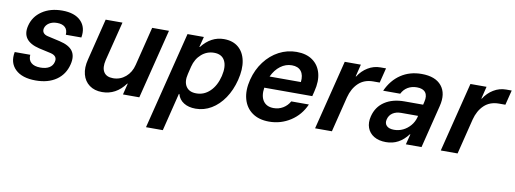

<svg xmlns="http://www.w3.org/2000/svg" viewBox="-58 -834 3646 1359"><g transform="rotate(10 1765.0 -155.0)"><path d="M198.3 10Q100.8 10 52.1 -37.1Q3.3 -84.2 18.3 -162.5H130Q126.7 -125.8 149.2 -105.8Q171.7 -85.8 215.8 -85.8Q255 -85.8 279.2 -100.4Q303.3 -115 310 -142.5Q321.7 -186.7 270 -199.2L184.2 -218.3Q51.7 -250 79.2 -361.7Q95.8 -430 155 -470Q214.2 -510 299.2 -510Q389.2 -510 433.8 -465Q478.3 -420 465 -345.8H353.3Q355.8 -380.8 336.2 -399.2Q316.7 -417.5 279.2 -417.5Q245 -417.5 222.1 -402.9Q199.2 -388.3 192.5 -365Q187.5 -345 197.5 -331.7Q207.5 -318.3 230 -313.3L318.3 -293.3Q387.5 -277.5 412.9 -241.2Q438.3 -205 423.3 -145Q405 -70.8 346.2 -30.4Q287.5 10 198.3 10Z M675.8 9.2Q620.8 9.2 584.2 -17.9Q547.5 -45 535 -92.5Q522.5 -140 538.3 -200.8L612.5 -500H733.3L662.5 -218.3Q649.2 -162.5 668.3 -131.7Q687.5 -100.8 735.8 -100.8Q786.7 -100.8 825.4 -133.8Q864.2 -166.7 877.5 -221.7L946.7 -500H1067.5L942.5 0H825L845 -80.8H841.7Q775.8 9.2 675.8 9.2Z M1025.8 200 1200.8 -500H1318.3L1299.2 -425H1302.5Q1369.2 -510 1461.7 -510Q1525.8 -510 1565.8 -476.2Q1605.8 -442.5 1617.9 -382.5Q1630 -322.5 1610 -242.5Q1590.8 -166.7 1552.1 -109.6Q1513.3 -52.5 1460.8 -21.2Q1408.3 10 1348.3 10Q1296.7 10 1262.5 -11.7Q1228.3 -33.3 1217.5 -72.5H1214.2L1146.7 200ZM1333.3 -97.5Q1389.2 -96.7 1431.7 -137.5Q1474.2 -178.3 1491.7 -250Q1508.3 -320.8 1486.7 -361.7Q1465 -402.5 1410 -402.5Q1358.3 -402.5 1319.2 -368.3Q1280 -334.2 1265.8 -277.5L1252.5 -222.5Q1238.3 -165.8 1260.4 -131.7Q1282.5 -97.5 1333.3 -97.5Z M1875.8 10Q1802.5 10 1754.6 -24.2Q1706.7 -58.3 1690 -119.2Q1673.3 -180 1693.3 -259.2Q1712.5 -334.2 1755.4 -390.8Q1798.3 -447.5 1857.5 -478.8Q1916.7 -510 1984.2 -510Q2054.2 -510 2099.2 -477.9Q2144.2 -445.8 2159.6 -389.2Q2175 -332.5 2155.8 -257.5L2146.7 -220.8H1801.7Q1792.5 -159.2 1816.7 -124.6Q1840.8 -90 1891.7 -90Q1928.3 -90 1958.8 -108.3Q1989.2 -126.7 2006.7 -158.3H2133.3Q2099.2 -80 2029.6 -35Q1960 10 1875.8 10ZM1825 -305H2050Q2055.8 -355 2034.2 -382.9Q2012.5 -410.8 1967.5 -410.8Q1923.3 -410.8 1885.8 -382.9Q1848.3 -355 1825 -305Z M2205.8 0 2330.8 -500H2446.7L2425 -411.7H2428.3Q2455 -454.2 2496.7 -479.6Q2538.3 -505 2586.7 -505H2626.7L2600 -398.3H2554.2Q2489.2 -398.3 2447.9 -359.2Q2406.7 -320 2390 -255L2326.7 0Z M2715.8 9.2Q2664.2 9.2 2629.6 -11.7Q2595 -32.5 2581.7 -69.2Q2568.3 -105.8 2580 -152.5Q2597.5 -222.5 2654.2 -260Q2710.8 -297.5 2796.7 -297.5H2930L2935 -319.2Q2945.8 -362.5 2927.9 -386.7Q2910 -410.8 2865.8 -410.8Q2829.2 -410.8 2800.8 -394.2Q2772.5 -377.5 2756.7 -345.8H2634.2Q2670 -425 2733.8 -467.5Q2797.5 -510 2882.5 -510Q2981.7 -510 3026.2 -455.4Q3070.8 -400.8 3047.5 -308.3L2970.8 0H2858.3L2877.5 -75H2874.2Q2841.7 -32.5 2802.9 -11.7Q2764.2 9.2 2715.8 9.2ZM2757.5 -86.7Q2791.7 -86.7 2821.7 -101.2Q2851.7 -115.8 2874.2 -142.1Q2896.7 -168.3 2905.8 -202.5L2908.3 -213.3H2786.7Q2750.8 -213.3 2726.2 -197.1Q2701.7 -180.8 2694.2 -150.8Q2686.7 -121.7 2703.8 -104.2Q2720.8 -86.7 2757.5 -86.7Z M3109.2 0 3234.2 -500H3350L3328.3 -411.7H3331.7Q3358.3 -454.2 3400 -479.6Q3441.7 -505 3490 -505H3530L3503.3 -398.3H3457.5Q3392.5 -398.3 3351.3 -359.2Q3310 -320 3293.3 -255L3230 0Z"/></g></svg>

Font: Funnel Sans SemiBold
Style: Italic
Weight: 600
Italic angle: -14.036°
Designer: NORD ID, Kristian Moeller
Foundry: Dicotype
Version: Version 1.000